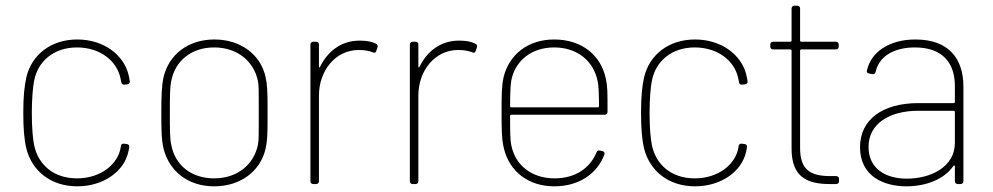

<svg xmlns="http://www.w3.org/2000/svg" viewBox="-20 -648 3496 676"><path d="M252 8C345 8 417 -45 432 -114C434 -122 435 -128 435 -132C435 -138 431 -140 426 -141L417 -142C412 -143 408 -141 406 -136C406 -134 405 -131 405 -130C405 -130 405 -130 405 -129C395 -69 334 -20 251 -20C169 -20 114 -68 100 -138C96 -159 92 -195 92 -251C92 -301 96 -342 100 -363C113 -432 169 -481 251 -481C334 -481 392 -432 404 -373L407 -359C408 -353 411 -350 416 -350C417 -350 417 -350 418 -350L428 -351C433 -352 437 -355 437 -360C437 -361 437 -361 437 -362C436 -370 434 -379 432 -387C415 -454 346 -509 252 -509C159 -509 92 -455 73 -377C66 -345 62 -310 62 -252C62 -196 65 -157 73 -124C93 -46 159 8 252 8Z M734 8C828 8 897 -46 915 -124C921 -150 922 -179 922 -219C922 -229 922 -239 922 -251C922 -262 922 -272 922 -281C922 -320 921 -351 915 -377C898 -455 828 -509 735 -509C641 -509 575 -455 556 -377C549 -345 548 -309 548 -252C548 -197 548 -157 556 -124C576 -46 641 8 734 8ZM734 -20C652 -20 596 -68 583 -138C578 -159 578 -196 578 -251C578 -301 578 -341 583 -363C596 -432 652 -481 734 -481C816 -481 874 -432 888 -363C891 -349 891 -328 891 -299C891 -285 891 -269 891 -251C891 -234 891 -218 891 -204C891 -175 891 -153 888 -138C874 -69 816 -20 734 -20Z M1246 -505C1182 -505 1134 -468 1107 -413C1106 -409 1103 -410 1103 -414V-491C1103 -497 1099 -501 1093 -501H1083C1077 -501 1073 -497 1073 -491V-10C1073 -4 1077 0 1083 0H1093C1099 0 1103 -4 1103 -10V-312C1103 -398 1160 -472 1243 -472C1264 -472 1279 -469 1292 -464C1298 -461 1303 -462 1305 -469L1309 -481C1311 -486 1309 -492 1304 -494C1290 -501 1273 -505 1246 -505Z M1596 -505C1532 -505 1484 -468 1457 -413C1456 -409 1453 -410 1453 -414V-491C1453 -497 1449 -501 1443 -501H1433C1427 -501 1423 -497 1423 -491V-10C1423 -4 1427 0 1433 0H1443C1449 0 1453 -4 1453 -10V-312C1453 -398 1510 -472 1593 -472C1614 -472 1629 -469 1642 -464C1648 -461 1653 -462 1655 -469L1659 -481C1661 -486 1659 -492 1654 -494C1640 -501 1623 -505 1596 -505Z M1933 -20C1850 -20 1793 -68 1780 -138C1776 -156 1776 -190 1776 -240C1776 -243 1778 -244 1780 -244H2109C2115 -244 2119 -248 2119 -255C2119 -327 2119 -344 2113 -371C2096 -453 2029 -509 1931 -509C1838 -509 1772 -455 1753 -376C1746 -344 1746 -309 1746 -252C1746 -196 1746 -156 1755 -122C1775 -45 1839 8 1932 8C2019 8 2083 -37 2108 -104C2110 -110 2107 -115 2101 -116L2092 -118C2086 -119 2082 -117 2080 -111C2058 -57 2006 -20 1933 -20ZM1931 -481C2014 -481 2070 -432 2084 -363C2088 -346 2089 -311 2089 -274C2089 -271 2087 -270 2085 -270H1780C1778 -270 1776 -271 1776 -274C1776 -313 1777 -346 1780 -364C1793 -432 1849 -481 1931 -481Z M2427 8C2520 8 2592 -45 2607 -114C2609 -122 2610 -128 2610 -132C2610 -138 2606 -140 2601 -141L2592 -142C2587 -143 2583 -141 2581 -136C2581 -134 2580 -131 2580 -130C2580 -130 2580 -130 2580 -129C2570 -69 2509 -20 2426 -20C2344 -20 2289 -68 2275 -138C2271 -159 2267 -195 2267 -251C2267 -301 2271 -342 2275 -363C2288 -432 2344 -481 2426 -481C2509 -481 2567 -432 2579 -373L2582 -359C2583 -353 2586 -350 2591 -350C2592 -350 2592 -350 2593 -350L2603 -351C2608 -352 2612 -355 2612 -360C2612 -361 2612 -361 2612 -362C2611 -370 2609 -379 2607 -387C2590 -454 2521 -509 2427 -509C2334 -509 2267 -455 2248 -377C2241 -345 2237 -310 2237 -252C2237 -196 2240 -157 2248 -124C2268 -46 2334 8 2427 8Z M2904 -28C2833 -28 2797 -50 2797 -127V-470C2797 -472 2799 -474 2801 -474H2923C2929 -474 2933 -478 2933 -484V-491C2933 -497 2929 -501 2923 -501H2801C2799 -501 2797 -503 2797 -505V-618C2797 -624 2793 -628 2787 -628H2777C2771 -628 2767 -624 2767 -618V-505C2767 -503 2765 -501 2763 -501H2702C2696 -501 2692 -497 2692 -491V-484C2692 -478 2696 -474 2702 -474H2763C2765 -474 2767 -472 2767 -470V-124C2767 -23 2824 0 2902 0H2924C2930 0 2934 -4 2934 -10V-18C2934 -24 2930 -28 2924 -28Z M3203 -509C3110 -509 3045 -464 3032 -398C3031 -393 3035 -390 3041 -389L3051 -387C3057 -386 3061 -388 3063 -395C3074 -448 3126 -481 3201 -481C3303 -481 3342 -422 3342 -345V-289C3342 -287 3340 -285 3338 -285H3214C3086 -285 3008 -226 3008 -130C3008 -27 3092 8 3171 8C3238 8 3303 -15 3337 -64C3340 -67 3342 -65 3342 -62V-10C3342 -4 3346 0 3352 0H3362C3368 0 3372 -4 3372 -10V-343C3372 -442 3320 -509 3203 -509ZM3173 -19C3098 -19 3038 -54 3038 -131C3038 -212 3111 -258 3213 -258H3338C3340 -258 3342 -256 3342 -254V-145C3342 -59 3255 -19 3173 -19Z"/></svg>

Font: Barlow Thin
Style: Regular
Weight: 250
Designer: Jeremy Tribby
Foundry: Tribby Type
Version: Version 1.422;hotconv 1.0.109;makeotfexe 2.5.65596